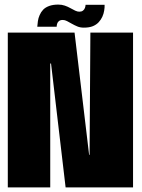

<svg xmlns="http://www.w3.org/2000/svg" viewBox="-20 -817 618 837"><path d="M14 0H199V-540H202.5L266 0H560V-675H374L370.5 -142H368.5L305 -675H14ZM345.5 -696.5Q369.5 -696.5 385 -703Q400.5 -709.5 410.5 -720.5Q420.5 -731.5 426.2 -744.2Q432 -757 434.2 -770.8Q436.5 -784.5 436 -796H353Q353 -790.5 350.5 -783Q348 -775.5 341.8 -770.8Q335.5 -766 326 -766Q317.5 -766 308 -770.5Q298.5 -775 287 -781.5Q275.5 -788 262.5 -792.5Q249.5 -797 234 -797Q211 -797 194.5 -791Q178 -785 168.2 -774.8Q158.5 -764.5 152.8 -751.2Q147 -738 145.2 -725Q143.5 -712 142.5 -700.5H227Q227 -706 229 -713.2Q231 -720.5 237 -725.2Q243 -730 254 -730Q262.5 -730 272.2 -725Q282 -720 293.2 -713.5Q304.5 -707 317 -701.8Q329.5 -696.5 345.5 -696.5Z"/></svg>

Font: Anybody ExtraCondensed Black
Style: Regular
Weight: 900
Width: 2
Version: Version 1.113;gftools[0.9.25]